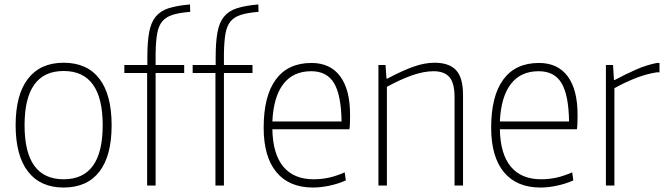

<svg xmlns="http://www.w3.org/2000/svg" viewBox="-20 -831 2986 860"><path d="M265 9Q161 9 105.5 -62.5Q50 -134 50 -270Q50 -407 105.5 -478.5Q161 -550 265 -550Q370 -550 425 -478.5Q480 -407 480 -270Q480 -133 425 -62Q370 9 265 9ZM265 -28Q440 -28 440 -270Q440 -513 265 -513Q90 -513 90 -270Q90 -28 265 -28Z M639 -504H537V-540H640V-574Q640 -642 648 -686Q656 -730 677 -756Q698 -782 735 -794Q772 -806 831 -811L832 -778Q783 -774 753 -764.5Q723 -755 706.5 -735Q690 -715 684 -680.5Q678 -646 677 -592V-540H805V-504H677V0H639ZM945 -504H843V-540H946V-574Q946 -642 954 -686Q962 -730 983 -756Q1004 -782 1041 -794Q1078 -806 1137 -811L1138 -778Q1089 -774 1059 -764.5Q1029 -755 1012.5 -735Q996 -715 990 -680.5Q984 -646 983 -592V-540H1111V-504H983V0H945Z M1382 9Q1275 9 1218 -60Q1161 -129 1161 -259Q1161 -401 1215.5 -475Q1270 -549 1375 -549Q1459 -549 1503.5 -489.5Q1548 -430 1548 -317Q1548 -294 1547.5 -279Q1547 -264 1545 -252H1200Q1202 -141 1249 -84.5Q1296 -28 1385 -28Q1419 -28 1452 -35Q1485 -42 1524 -59L1529 -23Q1496 -8 1456.5 0.5Q1417 9 1382 9ZM1374 -512Q1293 -512 1249 -454.5Q1205 -397 1200 -287H1510Q1508 -406 1476 -459Q1444 -512 1374 -512Z M1675 -540H1707L1711 -479H1715Q1785 -516 1834 -533Q1883 -550 1926 -550Q1992 -550 2023 -516.5Q2054 -483 2054 -405V0H2016V-396Q2016 -459 1993 -485.5Q1970 -512 1922 -512Q1878 -512 1825.5 -493.5Q1773 -475 1713 -442V0H1675Z M2401 9Q2294 9 2237 -60Q2180 -129 2180 -259Q2180 -401 2234.5 -475Q2289 -549 2394 -549Q2478 -549 2522.5 -489.5Q2567 -430 2567 -317Q2567 -294 2566.5 -279Q2566 -264 2564 -252H2219Q2221 -141 2268 -84.5Q2315 -28 2404 -28Q2438 -28 2471 -35Q2504 -42 2543 -59L2548 -23Q2515 -8 2475.5 0.5Q2436 9 2401 9ZM2393 -512Q2312 -512 2268 -454.5Q2224 -397 2219 -287H2529Q2527 -406 2495 -459Q2463 -512 2393 -512Z M2694 -540H2726L2730 -473H2734Q2785 -500 2830.5 -520Q2876 -540 2922 -549H2934V-507H2921Q2872 -499 2824.5 -480Q2777 -461 2732 -436V0H2694Z"/></svg>

Font: Encode Sans Narrow
Style: Thin
Weight: 250
Designer: Pablo Impallari, Andres Torresi
Foundry: Pablo Impallari, Andres Torresi
Version: Version 1.000; ttfautohint (v1.00) -l 8 -r 50 -G 200 -x 14 -